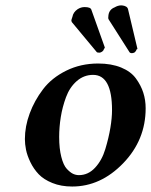

<svg xmlns="http://www.w3.org/2000/svg" viewBox="-20 -678 557 708"><path d="M198.2 -172.9Q198.2 -129.9 206.1 -99.4Q213.9 -68.8 226.3 -55.4Q238.8 -42 249.3 -37.1Q259.8 -32.2 271 -32.2Q305.2 -32.2 330.6 -59.6Q356 -86.9 368.4 -128.4Q380.9 -169.9 387 -206.5Q393.1 -243.2 393.1 -272Q393.1 -401.9 323.2 -401.9Q289.1 -401.9 262.9 -378.9Q236.8 -356 223.4 -319.6Q210 -283.2 204.1 -246.1Q198.2 -209 198.2 -172.9ZM71.8 -165Q71.8 -211.9 89.4 -259.5Q106.9 -307.1 138.9 -349.1Q170.9 -391.1 224.4 -417.5Q277.8 -443.8 341.8 -443.8Q390.6 -443.8 426.8 -429Q462.9 -414.1 481.4 -388.4Q500 -362.8 508.5 -335.9Q517.1 -309.1 517.1 -278.8Q517.1 -161.6 434.1 -75.9Q351.1 9.8 246.1 9.8Q205.1 9.8 173.1 -3.2Q141.1 -16.1 122.6 -35.6Q104 -55.2 92 -80.1Q80.1 -105 75.9 -126Q71.8 -147 71.8 -165ZM266.1 -644Q278.3 -651.9 292 -651.9Q314 -651.9 316.9 -642.1L366.2 -503.9Q367.2 -502.9 365.7 -500.5L363.8 -498Q361.8 -491.2 356.9 -487.8Q351.1 -483.9 347.2 -483.9H345.2Q338.4 -483.9 336.9 -485.8L245.1 -596.2Q243.2 -600.1 243.2 -602.1Q243.2 -605 245.1 -610.1Q247.1 -615.2 247.1 -616.2Q250 -632.8 266.1 -644ZM402.8 -650.9Q414.1 -657.7 425.8 -658.2H429.2Q449.2 -656.2 452.1 -644L486.8 -498Q486.8 -497.1 484.9 -496.1L482.9 -495.1Q482.9 -490.2 475.1 -483.9Q469.2 -481.9 465.8 -481.9Q460.9 -481.9 458 -484.9L380.9 -606Q377.9 -609.9 379.9 -622.1Q382.8 -643.1 402.8 -650.9Z"/></svg>

Font: Linux Libertine
Style: Semibold Italic
Weight: 600
Italic angle: -11.5°
Designer: Philipp H. Poll
Foundry: Philipp H. Poll
Version: Version 5.1.2 ; ttfautohint (v0.9)